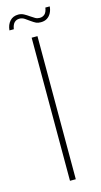

<svg xmlns="http://www.w3.org/2000/svg" viewBox="-111 -730 402 766"><g transform="rotate(-15 90.0 -347.0)"><path d="M78 0V-591H102V0ZM130 -641Q118 -641 110.5 -644.5Q103 -648 89 -658Q82 -663 72 -670Q62 -677 50 -677Q38 -677 29.5 -669Q21 -661 18 -642H0Q2 -665 15 -679.5Q28 -694 50 -694Q62 -694 72.5 -688.5Q83 -683 94 -675Q104 -668 112 -663.5Q120 -659 130 -659Q142 -659 150.5 -666.5Q159 -674 162 -693H180Q179 -678 172.5 -666Q166 -654 155.5 -647.5Q145 -641 130 -641Z"/></g></svg>

Font: Alumni Sans Thin Thin
Style: Regular
Weight: 250
Version: Version 1.018